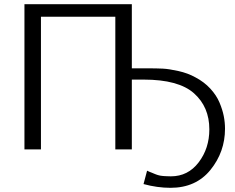

<svg xmlns="http://www.w3.org/2000/svg" viewBox="-20 -715 1127 919"><path d="M97 0V-695H611V-388H683Q730 -388 759.5 -386.5Q789 -385 834 -375Q879 -365 915 -345Q957 -323 986.5 -291Q1016 -259 1030.5 -224.5Q1045 -190 1051 -159.5Q1057 -129 1057 -99Q1057 12 987.5 98Q918 184 796 184Q733 184 667 166L684 102Q687 104 696 107.5Q705 111 707.5 112Q710 113 717 116Q724 119 727 120Q730 121 736 123Q742 125 746 125.5Q750 126 756.5 127Q763 128 768.5 128Q774 128 781.5 128.5Q789 129 798 129Q880 129 931 62Q982 -5 982 -96Q982 -203 908.5 -268.5Q835 -334 668 -334H611V0H532V-635H176V0Z"/></svg>

Font: Coval
Style: ExtraLight
Weight: 250
Foundry: Context Ltd
Version: Version 001.000